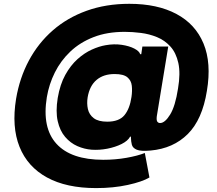

<svg xmlns="http://www.w3.org/2000/svg" viewBox="-20 -760 1134 1002"><path d="M654.8 -740.1Q801.5 -740.1 900.7 -687.1Q1000 -634.2 1042.1 -532.7Q1084.2 -431.1 1059.7 -285.5Q1035.9 -136.4 960.2 -60.7Q884.6 14.9 765.6 25.6Q714.8 30.2 693.7 21.3Q672.6 12.4 668.1 -4.8Q663.7 -22 663.4 -41.5Q663.4 -45.1 663.4 -46.9H659.1Q647.4 -24.9 614.7 -8.5Q582 7.8 540.1 16Q498.2 24.1 458.8 21.3Q420.1 18.5 383.7 2.5Q347.3 -13.5 320 -45.5Q292.6 -77.4 281.2 -127.7Q269.9 -177.9 281.2 -248.6Q293.3 -319.6 320.8 -369.3Q348.4 -419 384.4 -451.3Q420.5 -483.7 459 -501.1Q497.5 -518.5 531.2 -524.1Q575.6 -532 615.1 -526.1Q654.5 -520.2 680.8 -506.6Q707 -492.9 711.6 -477.3H717.3L723 -517H858L798.3 -153.4Q795.8 -132.1 801.1 -125Q806.5 -117.9 815.3 -117.9Q840.6 -117.9 867.7 -161.8Q894.9 -205.6 909.1 -298.3Q922.6 -377.8 910.7 -431.3Q898.8 -484.7 869.3 -517.2Q839.8 -549.7 799.5 -566.2Q759.2 -582.7 715 -588.2Q670.8 -593.8 630.7 -593.8Q538.7 -593.8 468 -566.2Q397.4 -538.7 347.1 -490.9Q296.9 -443.2 266.3 -381.9Q235.8 -320.7 224.4 -252.8Q198.5 -93 274.7 -9.6Q350.9 73.9 518.5 73.9Q582 73.9 640.1 63.6Q698.2 53.3 735.8 38.4L759.9 166.2Q722.3 188.6 647 205.1Q571.7 221.6 481.5 221.6Q326.3 221.6 225 166Q123.6 110.4 81.9 6.2Q40.1 -98 63.9 -244.3Q82.4 -353.7 131 -444.4Q179.7 -535.2 255.5 -601.4Q331.3 -667.6 432 -703.8Q532.7 -740.1 654.8 -740.1ZM578.1 -373.6Q520.2 -373.6 484 -343Q447.8 -312.5 437.5 -252.8Q432.2 -220.2 438.7 -190.9Q445.3 -161.6 469.3 -143.3Q493.3 -125 539.8 -125Q601.2 -125 629.3 -158.7Q657.3 -192.5 666.2 -254.3Q670.8 -285.5 667.8 -312.7Q664.8 -339.8 644.7 -356.7Q624.6 -373.6 578.1 -373.6Z"/></svg>

Font: Inter UI Black
Style: Italic
Weight: 900
Italic angle: -9.39999°
Designer: Rasmus Andersson
Foundry: rsms
Version: 3.2;8d6f07862